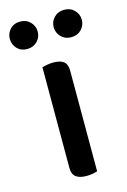

<svg xmlns="http://www.w3.org/2000/svg" viewBox="-132 -718 515 778"><g transform="rotate(-15 126.0 -329.0)"><path d="M178 1Q172 3 159.5 5.5Q147 8 132 8Q103 8 88 -3.5Q73 -15 73 -41V-464Q80 -466 93 -468.5Q106 -471 120 -471Q150 -471 164 -459.5Q178 -448 178 -422ZM92 -609Q92 -585 75.5 -568Q59 -551 33 -551Q7 -551 -9 -568Q-25 -585 -25 -609Q-25 -632 -9 -649Q7 -666 33 -666Q59 -666 75.5 -649Q92 -632 92 -609ZM277 -609Q277 -585 260.5 -568Q244 -551 218 -551Q192 -551 175.5 -568Q159 -585 159 -609Q159 -632 175.5 -649Q192 -666 218 -666Q244 -666 260.5 -649Q277 -632 277 -609Z"/></g></svg>

Font: Baloo Chettan 2 Medium
Style: Regular
Weight: 500
Designer: Maithili Shingre, Unnati Kotecha and Ek Type
Foundry: Ek Type
Version: Version 1.640;hotconv 1.0.111;makeotfexe 2.5.65597; ttfautoh